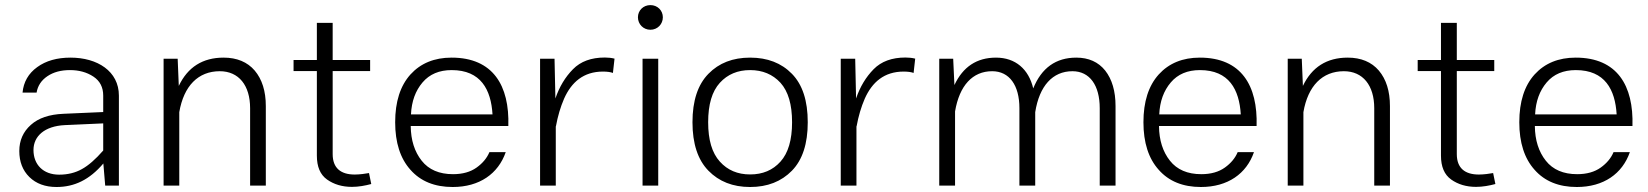

<svg xmlns="http://www.w3.org/2000/svg" viewBox="-20 -728 6462 753"><path d="M446.3 -353C446.3 -448.7 361.8 -502 256.8 -502C203.6 -502 160.2 -489.7 126 -464.8C91.3 -439.9 72.3 -406.2 68.4 -364.7H123.5C127.9 -391.6 142.1 -413.1 166 -429.2C189.9 -445.3 219.2 -453.1 254.4 -453.1C289.6 -453.1 320.3 -444.8 346.2 -427.7C372.1 -410.6 384.8 -385.7 384.8 -353V-288.6L228.5 -281.7C173.3 -279.3 130.9 -265.1 101.1 -238.3C70.8 -211.4 55.7 -177.2 55.7 -135.7C55.7 -93.8 68.8 -59.6 95.2 -33.7C121.6 -7.8 157.2 5.4 201.7 5.4C271.5 5.4 331.1 -22.9 385.3 -86.9L392.6 0H446.3ZM111.3 -139.6C111.3 -194.3 155.3 -233.4 233.9 -237.3L384.8 -244.1V-137.7C355 -103.5 327.1 -79.1 301.3 -64.9C275.4 -50.3 245.6 -43 211.9 -43C149.4 -43 111.3 -82.5 111.3 -139.6Z M683.1 -288.1C700.7 -391.1 757.3 -448.7 841.8 -448.7C916.5 -448.7 960.9 -393.1 960.9 -303.7V0H1022.5V-312C1022.5 -370.6 1007.8 -417 979 -451.2C950.2 -484.9 909.2 -502 856.9 -502C774.9 -502 716.3 -464.8 681.2 -391.1L676.8 -497.6H621.6V0H683.1Z M1427.2 -49.3C1414.1 -46.9 1391.1 -43.5 1371.1 -43.5C1316.9 -43.5 1284.7 -68.4 1284.7 -123.5V-449.2H1431.6V-492.7H1284.7V-638.2H1222.7V-492.7H1131.3V-449.2H1222.7V-117.7C1222.7 -74.2 1235.8 -43 1262.7 -23.9C1289.6 -4.9 1321.8 4.9 1360.4 4.9C1386.2 4.9 1412.6 0 1436 -6.3Z M1973.6 -233.9C1978.5 -392.6 1913.6 -502 1751 -502C1683.6 -502 1629.9 -480 1589.8 -436C1549.8 -391.6 1529.8 -329.1 1529.8 -248.5C1529.8 -168.9 1549.8 -106.4 1589.8 -62C1629.4 -17.1 1684.6 5.4 1755.4 5.4C1860.8 5.4 1934.1 -46.9 1963.4 -131.3H1899.4C1889.6 -107.9 1873 -87.9 1849.1 -70.8C1825.2 -53.7 1794.4 -44.9 1756.8 -44.9C1702.6 -44.9 1661.6 -62.5 1633.8 -97.7C1606 -132.8 1591.3 -178.2 1590.8 -233.9ZM1591.8 -279.3C1594.2 -330.6 1609.4 -372.1 1637.2 -404.8C1664.6 -437 1702.6 -453.1 1751.5 -453.1C1865.7 -453.1 1905.8 -376.5 1911.6 -279.3Z M2098.1 0H2159.7V-232.9L2160.2 -232.4C2167.5 -272.5 2178.2 -308.6 2192.4 -341.3C2221.2 -405.8 2268.6 -447.3 2344.7 -447.3C2361.8 -447.3 2375 -445.3 2383.8 -441.9L2390.1 -498C2378.4 -501 2365.7 -502.4 2352.1 -502.4C2298.8 -502.4 2257.3 -487.3 2227.1 -456.5C2196.8 -425.8 2173.8 -387.7 2158.2 -341.8L2154.8 -497.6H2098.1Z M2481.9 -660.2C2481.9 -633.3 2502.9 -611.3 2530.8 -611.3C2558.6 -611.3 2579.6 -633.3 2579.6 -660.2C2579.6 -687 2558.6 -708 2530.8 -708C2502.9 -708 2481.9 -687 2481.9 -660.2ZM2500 0H2561.5V-497.6H2500Z M2921.9 -502C2854 -502 2799.8 -481 2758.3 -438.5C2716.8 -396 2695.8 -333 2695.8 -248.5C2695.8 -164.6 2716.8 -101.1 2758.3 -58.6C2799.8 -16.1 2854 5.4 2921.9 5.4C2989.7 5.4 3044.4 -16.1 3085.9 -58.6C3127.4 -101.1 3147.9 -164.6 3147.9 -248.5C3147.9 -333 3127.4 -396 3085.9 -438.5C3044.4 -481 2989.7 -502 2921.9 -502ZM2921.9 -453.1C2970.7 -453.1 3010.3 -436.5 3041 -403.3C3071.3 -369.6 3086.4 -318.4 3086.4 -248.5C3086.4 -179.2 3071.3 -127.9 3041 -94.2C3010.7 -60.5 2971.2 -43.9 2921.9 -43.9C2873 -43.9 2833.5 -60.5 2803.2 -94.2C2772.5 -127.9 2757.3 -179.2 2757.3 -248.5C2757.3 -318.4 2772.5 -369.6 2803.2 -403.3C2833.5 -436.5 2873 -453.1 2921.9 -453.1Z M3277.3 0H3338.9V-232.9L3339.4 -232.4C3346.7 -272.5 3357.4 -308.6 3371.6 -341.3C3400.4 -405.8 3447.8 -447.3 3523.9 -447.3C3541 -447.3 3554.2 -445.3 3563 -441.9L3569.3 -498C3557.6 -501 3544.9 -502.4 3531.2 -502.4C3478 -502.4 3436.5 -487.3 3406.2 -456.5C3376 -425.8 3353 -387.7 3337.4 -341.8L3334 -497.6H3277.3Z M3663.6 0H3725.6V-291C3742.7 -392.6 3794.4 -448.7 3871.1 -448.7C3939 -448.7 3978 -393.1 3978 -303.7V0H4040V-288.1C4056.2 -391.1 4108.4 -448.7 4186 -448.7C4253.9 -448.7 4293 -393.1 4293 -303.7V0H4355V-312C4355 -370.6 4341.3 -417 4314.5 -451.2C4287.6 -484.9 4249.5 -502 4201.2 -502C4121.1 -502 4064.9 -461.9 4032.2 -381.3C4014.2 -457 3962.4 -502 3886.2 -502C3811 -502 3756.8 -466.3 3723.1 -394.5L3718.3 -497.6H3663.6Z M4908.2 -233.9C4913.1 -392.6 4848.1 -502 4685.5 -502C4618.2 -502 4564.5 -480 4524.4 -436C4484.4 -391.6 4464.4 -329.1 4464.4 -248.5C4464.4 -168.9 4484.4 -106.4 4524.4 -62C4564 -17.1 4619.1 5.4 4689.9 5.4C4795.4 5.4 4868.7 -46.9 4897.9 -131.3H4834C4824.2 -107.9 4807.6 -87.9 4783.7 -70.8C4759.8 -53.7 4729 -44.9 4691.4 -44.9C4637.2 -44.9 4596.2 -62.5 4568.4 -97.7C4540.5 -132.8 4525.9 -178.2 4525.4 -233.9ZM4526.4 -279.3C4528.8 -330.6 4543.9 -372.1 4571.8 -404.8C4599.1 -437 4637.2 -453.1 4686 -453.1C4800.3 -453.1 4840.3 -376.5 4846.2 -279.3Z M5091.8 -288.1C5109.4 -391.1 5166 -448.7 5250.5 -448.7C5325.2 -448.7 5369.6 -393.1 5369.6 -303.7V0H5431.2V-312C5431.2 -370.6 5416.5 -417 5387.7 -451.2C5358.9 -484.9 5317.9 -502 5265.6 -502C5183.6 -502 5125 -464.8 5089.8 -391.1L5085.4 -497.6H5030.3V0H5091.8Z M5835.9 -49.3C5822.8 -46.9 5799.8 -43.5 5779.8 -43.5C5725.6 -43.5 5693.4 -68.4 5693.4 -123.5V-449.2H5840.3V-492.7H5693.4V-638.2H5631.3V-492.7H5540V-449.2H5631.3V-117.7C5631.3 -74.2 5644.5 -43 5671.4 -23.9C5698.2 -4.9 5730.5 4.9 5769 4.9C5794.9 4.9 5821.3 0 5844.7 -6.3Z M6382.3 -233.9C6387.2 -392.6 6322.3 -502 6159.7 -502C6092.3 -502 6038.6 -480 5998.5 -436C5958.5 -391.6 5938.5 -329.1 5938.5 -248.5C5938.5 -168.9 5958.5 -106.4 5998.5 -62C6038.1 -17.1 6093.3 5.4 6164.1 5.4C6269.5 5.4 6342.8 -46.9 6372.1 -131.3H6308.1C6298.3 -107.9 6281.7 -87.9 6257.8 -70.8C6233.9 -53.7 6203.1 -44.9 6165.5 -44.9C6111.3 -44.9 6070.3 -62.5 6042.5 -97.7C6014.6 -132.8 6000 -178.2 5999.5 -233.9ZM6000.5 -279.3C6002.9 -330.6 6018.1 -372.1 6045.9 -404.8C6073.2 -437 6111.3 -453.1 6160.2 -453.1C6274.4 -453.1 6314.5 -376.5 6320.3 -279.3Z"/></svg>

Font: Estedad Light
Style: Regular
Weight: 300
Designer: Amin Abedi
Version: Version 7.3